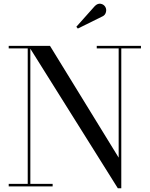

<svg xmlns="http://www.w3.org/2000/svg" viewBox="-20 -995 799 1025"><path d="M529 -908.5 395.5 -842.5 387.5 -852 486.5 -963Q502 -978 518.2 -974.8Q534.5 -971.5 542.5 -957.5Q549.5 -945 545.5 -930Q541.5 -915 529 -908.5ZM26.5 -13.5H128V-736.5H26.5V-750H247L613.5 -153.5V-736.5H496.5V-750H732.5V-736.5H627.5V10H609L142 -735V-13.5H261V0H26.5Z"/></svg>

Font: Bodoni* 16pt
Style: Regular
Weight: 400
Version: Version 2.3